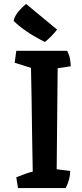

<svg xmlns="http://www.w3.org/2000/svg" viewBox="-20 -959 420 979"><path d="M323 -700Q322 -700 323.5 -698Q325 -696 327.5 -689.5Q330 -683 333 -674Q339 -658 341 -621Q290 -613 274 -611L269 -96L338 -87Q338 -46 315 0H72L63 -55Q119 -78 147 -84Q146 -143 144 -250Q141 -490 138 -613L55 -639L63 -700ZM113 -939 271 -808Q243 -772 209 -745Q108 -795 50 -852Q52 -870 67.5 -891.5Q83 -913 113 -939Z"/></svg>

Font: Inika
Style: Bold
Weight: 700
Version: Version 1.001